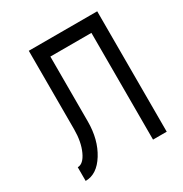

<svg xmlns="http://www.w3.org/2000/svg" viewBox="-155 -763 847 890"><g transform="rotate(-30 268.5 -318.0)"><path d="M48.8 9.8V-63.5Q79.1 -63.5 100.6 -110.6Q122.1 -157.7 122.1 -224.6V-644.5H488.3V0H415V-571.3H195.3V-224.6Q195.3 -127.4 152.6 -58.8Q109.9 9.8 48.8 9.8Z"/></g></svg>

Font: Catrinity
Style: Regular
Weight: 400
Designer: Alexander Lange
Foundry: High-Logic / Made with FontCreator
Version: Version 2.090;May 20, 2024;FontCreator 15.0.0.2974 64-bit